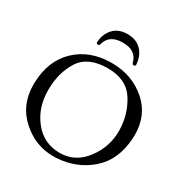

<svg xmlns="http://www.w3.org/2000/svg" viewBox="-210 -1083 1205 1262"><g transform="rotate(30 393.0 -452.0)"><path d="M395 -922.4Q472.2 -922.4 512.7 -867.7Q540 -830.6 543.5 -777.3V-776.4Q543.5 -764.2 530.3 -764.2Q520.5 -764.2 517.1 -777.3Q496.1 -858.4 397 -858.4H394.5Q293.9 -857.9 272.9 -777.3Q269 -764.2 259.8 -764.2Q246.6 -764.2 246.6 -775.9V-777.3Q249.5 -830.6 277.3 -867.7Q317.4 -922.4 395 -922.4ZM394.5 -706.1H399.4Q557.1 -706.1 665.5 -609.4Q766.6 -519 766.6 -371.1Q766.6 -357.9 765.6 -344.2Q755.4 -176.3 649.2 -83.7Q543 8.8 393.6 17.1Q382.3 17.6 371.1 17.6Q235.4 17.6 130.9 -76.2Q23.4 -171.9 23.4 -326.7Q23.4 -335.4 23.9 -344.2Q29.8 -510.7 131.6 -607.4Q233.4 -704.1 394.5 -706.1ZM394.5 -663.1Q244.6 -662.6 185.1 -568.6Q125.5 -474.6 125.5 -342.8Q125.5 -210.4 200.2 -116.9Q274.9 -23.4 394.5 -22.5H397Q513.7 -22.5 588.9 -122.1Q663.1 -220.7 663.1 -339.8V-342.8Q662.1 -464.4 599.6 -563.7Q537.1 -663.1 394.5 -663.1Z"/></g></svg>

Font: Caudex
Style: Regular
Weight: 400
Version: Version 1.04